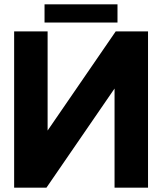

<svg xmlns="http://www.w3.org/2000/svg" viewBox="-20 -868 750 888"><path d="M186 -763.7H523.4V-848.1H186ZM515.1 -722.7 200.2 -264.2V-722.7H45.4V0H194.8L509.8 -458.5V0H664.6V-722.7Z"/></svg>

Font: Giphurs ExtraBold
Style: Regular
Weight: 800
Version: Version 1.000